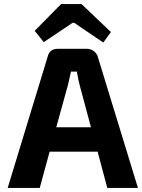

<svg xmlns="http://www.w3.org/2000/svg" viewBox="-20 -932 704 952"><path d="M152 -779 283 -912H384L530 -773L492 -721L348 -819H340L197 -723ZM226 -180 177 0H18L217 -653Q226 -690 267 -690H411Q430 -690 446 -678Q462 -665 466 -647L664 0H512L464 -180ZM375 -510Q369 -532 361 -577H332Q321 -526 317 -511L259 -301H431Z"/></svg>

Font: Taylor Sans Bold LRS
Style: Bold
Weight: 700
Italic angle: -8°
Designer: Natanael Gama
Version: Version 1.001 September 8, 2015